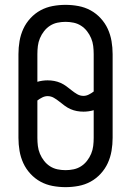

<svg xmlns="http://www.w3.org/2000/svg" viewBox="-20 -763 540 791"><path d="M250 8Q223 8 196.5 3Q170 -2 147 -14.5Q124 -27 105.5 -47Q87 -67 76 -91Q65 -115 60.5 -141.5Q56 -168 56 -195V-540Q56 -567 60.5 -593.5Q65 -620 76 -644Q87 -668 105.5 -688Q124 -708 147 -720.5Q170 -733 196.5 -738Q223 -743 250 -743Q277 -743 303.5 -738Q330 -733 353 -720.5Q376 -708 394.5 -688Q413 -668 424 -644Q435 -620 439.5 -593.5Q444 -567 444 -540V-195Q444 -168 439.5 -141.5Q435 -115 424 -91Q413 -67 394.5 -47Q376 -27 353 -14.5Q330 -2 303.5 3Q277 8 250 8ZM324 -368Q335 -368 346 -373.5Q357 -379 366 -386V-540Q366 -557 364 -573.5Q362 -590 355.5 -605.5Q349 -621 338.5 -634.5Q328 -648 314 -657Q300 -666 283.5 -669.5Q267 -673 250 -673Q233 -673 216.5 -669.5Q200 -666 186 -657Q172 -648 161.5 -634.5Q151 -621 144.5 -605.5Q138 -590 136 -573.5Q134 -557 134 -540V-426Q144 -429 155 -430.5Q166 -432 176 -432Q190 -432 203.5 -429.5Q217 -427 229.5 -421.5Q242 -416 253.5 -407.5Q265 -399 275.5 -390.5Q286 -382 298 -375Q310 -368 324 -368ZM250 -62Q267 -62 283.5 -65.5Q300 -69 314 -78Q328 -87 338.5 -100.5Q349 -114 355.5 -129.5Q362 -145 364 -161.5Q366 -178 366 -195V-309Q356 -306 345 -304.5Q334 -303 324 -303Q310 -303 296.5 -305.5Q283 -308 270.5 -313.5Q258 -319 246.5 -327.5Q235 -336 224.5 -344.5Q214 -353 202 -360Q190 -367 176 -367Q165 -367 154 -361.5Q143 -356 134 -349V-195Q134 -178 136 -161.5Q138 -145 144.5 -129.5Q151 -114 161.5 -100.5Q172 -87 186 -78Q200 -69 216.5 -65.5Q233 -62 250 -62Z"/></svg>

Font: Moesevka
Style: Regular
Weight: 400
Monospace: yes
Designer: Belleve Invis
Foundry: Belleve Invis
Version: Version 32.5.0; ttfautohint (v1.8.4)